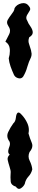

<svg xmlns="http://www.w3.org/2000/svg" viewBox="-20 -959 245 1234"><path d="M82 240.7Q51.3 231.4 48.8 207.5Q47.4 194.3 47.4 180.2Q47.4 168.5 48.3 156.7Q49.8 146 47.4 134.3Q44.9 123 41 111.3Q34.2 90.3 29.8 70.3Q28.8 66.4 28.8 62.5Q28.8 47.4 42.5 34.7Q35.6 28.8 33.7 22.5Q32.2 15.6 33.2 8.3Q35.6 -5.4 41.5 -20Q46.9 -35.2 41 -49.3Q26.9 -67.9 26.9 -86.9Q26.9 -98.6 32.7 -110.4Q46.9 -140.6 65.9 -166.5Q79.1 -177.2 82 -202.1Q84.5 -227.5 93.8 -234.4Q95.7 -235.8 98.6 -235.8Q101.1 -235.8 103.5 -234.9Q109.9 -232.4 119.1 -221.7Q142.1 -197.8 156.2 -166Q165.5 -145 165.5 -123.5Q165.5 -112.8 163.1 -101.6Q171.4 -71.3 184.1 -41.5Q188 -32.2 188 -22.9Q188 -2.9 169.9 18.1Q163.6 32.2 163.6 45.9Q163.6 60.5 170.9 74.7Q184.6 102.1 187.5 129.4Q181.2 156.2 162.6 175.8Q144.5 195.3 139.2 222.7Q131.3 240.2 114.3 251Q108.4 254.9 102.5 254.9Q91.8 254.9 82 240.7ZM69.3 -479Q58.1 -503.4 47.9 -531.7Q38.1 -560.1 36.1 -584.5Q43.5 -606.9 43.5 -631.3Q43.5 -637.7 43 -644Q40.5 -674.8 14.6 -691.4Q25.9 -713.9 39.1 -739.3Q44.4 -750 44.4 -761.2Q44.4 -775.9 34.2 -790.5Q25.4 -803.7 25.4 -815.4Q25.4 -823.2 29.3 -830.6Q39.6 -848.6 53.2 -866.2Q60.5 -876 66.9 -885.7Q72.8 -896 73.7 -906.7Q86.9 -930.2 117.7 -937.5Q124.5 -939 130.9 -939Q152.8 -939 166.5 -918.9Q174.3 -909.7 174.3 -901.4Q174.3 -895.5 170.4 -889.6Q161.1 -876 153.3 -861.3Q149.4 -853.5 148.9 -844.7Q148.4 -835.9 155.3 -825.7Q161.6 -808.1 175.3 -789.6Q188.5 -771 190.4 -753.9Q190.4 -752.4 190.4 -751Q190.4 -743.7 186.5 -736.3Q181.6 -727.5 168 -719.7Q163.1 -707.5 163.1 -696.3Q163.1 -686.5 166.5 -677.2Q173.8 -656.7 179.2 -636.7Q182.1 -625.5 183.1 -614.3Q183.6 -603 179.7 -591.8Q164.6 -561.5 155.3 -528.8Q146.5 -495.6 128.9 -466.8Q120.1 -455.1 106.9 -455.1Q102.1 -455.1 96.7 -456.5Q76.7 -462.4 69.3 -479Z"/></svg>

Font: Brazier Flame
Style: Regular
Weight: 400
Designer: Walter E Stewart
Version: 0.1